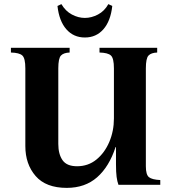

<svg xmlns="http://www.w3.org/2000/svg" viewBox="-20 -897 841 932"><path d="M304 15Q203 15 153 -42.5Q103 -100 103 -188V-565Q103 -614 88.5 -627.5Q74 -641 33 -642V-665H318V-642Q289 -641 276 -627.5Q263 -614 263 -565V-198Q263 -149 283.5 -119.5Q304 -90 354 -90Q408 -90 448 -122.5Q488 -155 510.5 -208Q533 -261 533 -322V-565Q533 -614 518.5 -627.5Q504 -641 463 -642V-665H743V-642Q714 -641 701 -627.5Q688 -614 688 -565V-90Q688 -49 703 -37Q718 -25 758 -23V0H555Q549 -16 546 -38.5Q543 -61 543 -100V-183H541Q510 -88 451.5 -36.5Q393 15 304 15ZM506 -877 525 -868Q517 -795 482 -755Q447 -715 392 -715Q337 -715 302 -755Q267 -795 259 -868L278 -877Q298 -843 329 -826.5Q360 -810 392 -810Q424 -810 455.5 -826.5Q487 -843 506 -877Z"/></svg>

Font: Bona Nova SC
Style: Bold
Weight: 700
Designer: Mateusz Machalski
Foundry: Capitalics
Version: Version 4.001; ttfautohint (v1.8.4.7-5d5b)